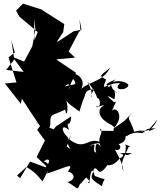

<svg xmlns="http://www.w3.org/2000/svg" viewBox="-20 -966 890 1060"><path d="M533 -256C559 -234 508 -209 538 -153C503 -204 504 -134 512 -124C476 -129 529 -193 477 -159C484 -170 501 -175 544 -176C468 -220 454 -130 369 -192C376 -201 335 -185 371 -142C327 -170 357 -142 371 -220C345 -166 375 -170 354 -208C312 -249 321 -284 361 -248C340 -312 370 -252 373 -324L289 -268L276 -252L171 -294C266 -243 254 -262 258 -281C256 -342 265 -324 340 -361C347 -309 360 -362 346 -412C358 -386 428 -350 418 -348C446 -449 463 -456 452 -461C454 -402 426 -472 499 -473C458 -402 515 -423 462 -516C539 -423 511 -399 517 -426C540 -420 535 -356 508 -379C540 -373 540 -390 555 -382C519 -374 510 -315 598 -275C617 -253 610 -280 606 -243L534 -244ZM298 -742 329 -789 335 -833 209 -913 230 -907 107 -946 69 -908 87 -874 188 -789 170 -744 168 -864 176 -801 158 -710 113 -626 49 -652 111 -569 14 -580 59 -638 42 -745 62 -676 27 -649 71 -511 7 -505 95 -393 101 -421C134 -370 167 -320 201 -270L185 -249L228 -190L182 -99L249 -36L146 -74L91 18L74 3L126 -44C181 -13 201 22 215 35C229 4 277 -63 221 -75C271 -101 271 -127 216 -86C270 -89 257 -76 213 -15C250 -21 284 -14 274 -40C268 -7 272 -74 238 -7C356 -46 390 -72 355 -19C397 -8 397 29 352 39C420 76 401 97 430 30C411 77 433 34 456 14C500 52 449 50 474 34C486 -76 503 5 503 5C584 39 554 2 543 62C457 10 492 12 498 -33C524 -55 515 32 579 -63C542 -66 592 -26 642 -93C639 -90 685 -110 640 -121H708C639 -81 694 -161 666 -170C704 -154 702 -164 689 -153C667 -95 639 -70 662 -20C655 -80 612 -140 600 -169C610 -112 666 -145 635 -170C692 -187 664 -227 679 -214C746 -259 791 -206 759 -249C796 -208 744 -262 839 -257C792 -238 782 -229 850 -307C801 -211 773 -260 721 -238C696 -325 668 -303 723 -353C659 -299 705 -322 606 -256C677 -329 612 -392 595 -347C637 -449 621 -381 601 -410C561 -442 575 -441 611 -417C628 -475 582 -489 627 -449C592 -501 520 -484 616 -527C561 -461 575 -475 607 -469C556 -533 675 -525 689 -497C687 -465 594 -463 643 -506C570 -514 533 -446 566 -527C522 -549 533 -546 588 -592C547 -514 480 -520 428 -475C454 -519 416 -567 363 -560C419 -484 399 -508 337 -488C367 -519 370 -482 358 -473L373 -509L400 -564L290 -638L394 -648L359 -682L415 -788L424 -798L419 -860L430 -802L386 -793L296 -734Z"/></svg>

Font: Hussar Lance
Style: ExBd
Weight: 700
Foundry: Cannot Into Space Fonts, PlusOne Fonts
Version: Version 2.270